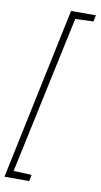

<svg xmlns="http://www.w3.org/2000/svg" viewBox="-102 -787 514 981"><g transform="rotate(10 154.5 -296.5)"><path d="M-4 150 184 -743H313L306 -710L212 -706L37 113L131 117L124 150Z"/></g></svg>

Font: Saira SemiCondensed Thin
Style: Italic
Weight: 250
Width: 4
Italic angle: -12°
Designer: Hector Gatti with collaboration of the Omnibus-Type team
Foundry: Omnibus-Type
Version: Version 1.101